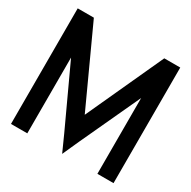

<svg xmlns="http://www.w3.org/2000/svg" viewBox="-158 -865 1015 1020"><g transform="rotate(30 349.5 -355.5)"><path d="M35 -2V-711H134L350 -240L566 -711H664V-2H565V-467L395 -100L350 0L305 -100L135 -467V-2Z"/></g></svg>

Font: Fundamental  Brigade
Style: Regular
Weight: 400
Designer: Peter Wiegel, original typeface by Arno Drescher 1935
Foundry: Peter Wiegel
Version: Version 0.000 2012 initial release